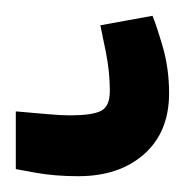

<svg xmlns="http://www.w3.org/2000/svg" viewBox="-20 -44 234 243"><path d="M79 179Q49 179 24.5 174.5Q0 170 0 170V97Q0 97 12 98Q24 99 40.5 100.5Q57 102 69 102Q96 102 107.5 96.5Q119 91 119 71Q119 47 114 22Q109 -3 107 -12L173 -24Q177 -15 185.5 13.5Q194 42 194 74Q194 123 162.5 151Q131 179 79 179Z"/></svg>

Font: Ruda
Style: Bold
Weight: 700
Designer: Mariela Monsalve and Angelina Sanchez
Foundry: Mariela Monsalve and Angelina Sanchez
Version: Version 2.000